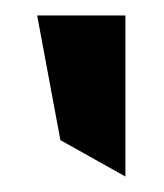

<svg xmlns="http://www.w3.org/2000/svg" viewBox="-20 -797 212 248"><path d="M28 -777 58 -616 142 -569V-777Z"/></svg>

Font: Charger Pro
Style: ExBdSuExt
Weight: 400
Designer: Jasper
Foundry: Cannot Into Space Fonts
Version: Version 1.09